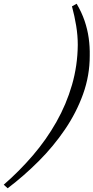

<svg xmlns="http://www.w3.org/2000/svg" viewBox="-130 -768 500 1027"><path d="M280 -748Q307 -702 322.5 -656.5Q338 -611 344.5 -564.5Q351 -518 350 -469Q350 -364 314.5 -265Q279 -166 217.5 -75.5Q156 15 77 94Q-2 173 -89 239L-110 220Q-26 147 46 63Q118 -21 171.5 -115.5Q225 -210 255 -313.5Q285 -417 286 -528Q286 -578 277.5 -630Q269 -682 255 -734Z"/></svg>

Font: Ibarra Real Nova Medium
Style: Italic
Weight: 500
Italic angle: -22°
Designer: Jose Maria Ribagorda & Octavio Pardo
Foundry: Octavio Pardo
Version: Version 2.000